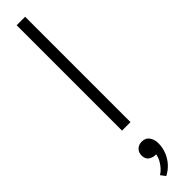

<svg xmlns="http://www.w3.org/2000/svg" viewBox="-355 -659 911 911"><g transform="rotate(-45 100.5 -203.0)"><path d="M72 0V-707H129V0ZM68 301 50 277Q63 269 74.5 256.5Q86 244 95 228Q104 212 107 194Q90 196 72 185.5Q54 175 54 149Q54 128 67.5 115.5Q81 103 101 103Q127 103 139.5 121.5Q152 140 152 164Q152 194 141 221Q130 248 111 268.5Q92 289 68 301Z"/></g></svg>

Font: Onest ExtraLight
Style: Regular
Weight: 250
Designer: Dmitri Voloshin, Andrey Kudryavtsev
Foundry: Dmitri Voloshin, Andrey Kudryavtsev
Version: Version 1.000;gftools[0.9.33]